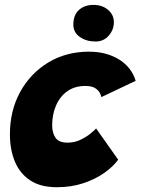

<svg xmlns="http://www.w3.org/2000/svg" viewBox="-20 -759 574 784"><path d="M462.5 -107Q443.5 -80 407.2 -54Q371 -28 321.2 -11.2Q271.5 5.5 212 5.5Q145.5 5.5 103.2 -22.5Q61 -50.5 40.8 -99.2Q20.5 -148 20.5 -210.5Q20.5 -307 62.2 -383.2Q104 -459.5 177 -503.8Q250 -548 343.5 -548Q414 -548 465.5 -516.5Q517 -485 534 -429L394 -362.5Q393.5 -367 388.5 -378Q383.5 -389 369.5 -398.5Q355.5 -408 328.5 -408Q284.5 -408 254.2 -386Q224 -364 208.5 -327.5Q193 -291 193 -247.5Q193 -217 206.5 -196.8Q220 -176.5 256 -176.5Q284.5 -176.5 309.2 -188.5Q334 -200.5 351 -214.8Q368 -229 372.5 -234.5ZM361 -739Q397.5 -739 421.2 -718.8Q445 -698.5 445 -668.5Q445 -637.5 424 -613.5Q403 -589.5 370.5 -589.5Q332.5 -589.5 306 -608Q279.5 -626.5 279.5 -658Q279.5 -698 302.5 -718.5Q325.5 -739 361 -739Z"/></svg>

Font: Grandstander ExtraBold
Style: Italic
Weight: 800
Italic angle: -15°
Designer: Tyler Finck
Foundry: Etcetera Type Co
Version: Version 1.200; ttfautohint (v1.8.3)